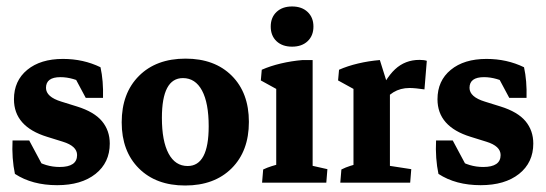

<svg xmlns="http://www.w3.org/2000/svg" viewBox="-20 -568 1698 597"><path d="M157.7 7.8Q80.1 7.8 26.4 -27.3Q21.5 -50.3 19.5 -77.1Q17.6 -104 19 -131.3H70.8L115.7 -47.4L85 -72.8Q122.1 -48.8 165.5 -48.8Q219.7 -48.8 219.7 -85.9Q219.7 -113.8 175.3 -127.4L126.5 -142.6Q23.4 -174.3 23.4 -259.3Q23.4 -316.9 64.7 -350.8Q106 -384.8 175.8 -384.8Q239.3 -384.8 292.5 -358.9Q301.8 -316.9 300.3 -263.7H246.6L201.7 -347.7L248.5 -305.2Q206.5 -328.1 168 -328.1Q123 -328.1 123 -294.9Q123 -266.6 170.9 -252L219.7 -236.8Q272.9 -220.2 297.1 -191.2Q321.3 -162.1 321.3 -121.6Q321.3 -62.5 277.1 -27.3Q232.9 7.8 157.7 7.8Z M555.7 8.8Q465.3 8.8 411.9 -44.4Q358.4 -97.7 358.4 -187.7Q358.4 -278.3 412.1 -332Q465.8 -385.7 556.9 -385.7Q647.5 -385.7 700.7 -332.5Q753.9 -279.3 753.9 -189Q753.9 -98.2 700.3 -44.7Q646.6 8.8 555.7 8.8ZM563.5 -51.8Q628.9 -51.8 628.9 -175.3Q628.9 -247.7 608.2 -286.4Q587.4 -325.2 548.8 -325.2Q483.4 -325.2 483.4 -201.7Q483.4 -129.3 504.2 -90.5Q524.9 -51.8 563.5 -51.8Z M838.9 -2.9V-342.3L952.1 -351.6V-2.9ZM838.9 -251.5V-314L858.4 -280.8L791 -317.9L793.9 -351.1Q820.3 -362.8 853.3 -370.6Q886.2 -378.4 920.9 -381.3H952.1V-303.7ZM794.9 0 798.3 -41Q810.5 -46.9 825.2 -51.5Q839.8 -56.2 857.4 -60.1L838.9 -12.2V-88.9H952.1V-12.2L935.1 -56.2L998 -42L994.6 0ZM888.2 -422.9Q857.9 -422.9 839.8 -439.9Q821.8 -457 821.8 -485.4Q821.8 -513.7 839.8 -530.8Q857.9 -547.9 888.2 -547.9Q918.5 -547.9 936.5 -530.8Q954.6 -513.7 954.6 -485.4Q954.6 -457 936.5 -439.9Q918.5 -422.9 888.2 -422.9Z M1079.1 -2.9V-315.4L1192.4 -290.5V-2.9ZM1038.1 0 1041.5 -41Q1055.2 -47.9 1069.1 -52.2Q1083 -56.6 1097.2 -60.1L1079.1 -12.2V-88.9H1192.4V-12.2L1176.3 -54.7L1258.8 -42L1255.4 0ZM1159.2 -237.3 1149.4 -256.8Q1176.8 -323.2 1208.3 -352.5Q1239.7 -381.8 1284.2 -381.8Q1291 -381.8 1296.9 -381.1Q1302.7 -380.4 1307.1 -378.9L1299.8 -290Q1287.1 -292 1274.4 -293.2Q1261.7 -294.4 1253.4 -294.4Q1225.1 -294.4 1203.1 -281Q1181.2 -267.6 1159.2 -237.3ZM1079.1 -251.5V-314L1098.6 -280.8L1031.2 -317.9L1034.2 -351.1Q1060.5 -362.8 1093.5 -370.6Q1126.5 -378.4 1161.1 -381.3L1188.5 -293.9Z M1474.6 7.8Q1397 7.8 1343.3 -27.3Q1338.4 -50.3 1336.4 -77.1Q1334.5 -104 1335.9 -131.3H1387.7L1432.6 -47.4L1401.9 -72.8Q1439 -48.8 1482.4 -48.8Q1536.6 -48.8 1536.6 -85.9Q1536.6 -113.8 1492.2 -127.4L1443.4 -142.6Q1340.3 -174.3 1340.3 -259.3Q1340.3 -316.9 1381.6 -350.8Q1422.9 -384.8 1492.7 -384.8Q1556.2 -384.8 1609.4 -358.9Q1618.7 -316.9 1617.2 -263.7H1563.5L1518.6 -347.7L1565.4 -305.2Q1523.4 -328.1 1484.9 -328.1Q1439.9 -328.1 1439.9 -294.9Q1439.9 -266.6 1487.8 -252L1536.6 -236.8Q1589.8 -220.2 1614 -191.2Q1638.2 -162.1 1638.2 -121.6Q1638.2 -62.5 1594 -27.3Q1549.8 7.8 1474.6 7.8Z"/></svg>

Font: Markazi Text
Style: Regular
Weight: 400
Designer: Borna Izadpanah (Arabic designer), Fiona Ross (Arabic design director) and Florian Runge (Latin designer)
Foundry: Borna Izadpanah and Florian Runge
Version: Version 1.000